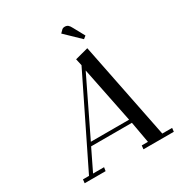

<svg xmlns="http://www.w3.org/2000/svg" viewBox="-204 -1039 1111 1182"><g transform="rotate(-30 351.5 -448.0)"><path d="M53.2 0 56.2 -25.9H99.1L399.9 -639.2L389.2 -687L482.9 -711.9L620.1 -25.9H689.9L687 0H471.2L474.1 -25.9H518.1L491.2 -176.8H201.2L127.9 -25.9H206.1L202.1 0ZM213.9 -202.1H485.8L405.8 -598.1ZM389.2 -870.1 408.2 -889.2Q416 -896 428.2 -896Q442.4 -896 451.2 -888.9Q460 -881.8 469.2 -863.8L512.2 -785.2L493.2 -770Z"/></g></svg>

Font: Dehuti
Style: Bold-Italic
Weight: 700
Version: Version 1.2